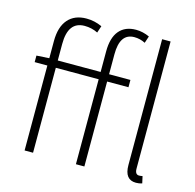

<svg xmlns="http://www.w3.org/2000/svg" viewBox="-108 -842 981 965"><g transform="rotate(15 383.0 -359.5)"><path d="M366 0V-442H143V0H99V-442H33V-476L99 -480V-569Q99 -643 133 -682Q167 -721 229 -721Q271 -721 310 -703L298 -667Q266 -683 229 -683Q143 -683 143 -566V-480H366V-587Q366 -658 396.5 -694.5Q427 -731 484 -731Q519 -731 554 -715L542 -679Q515 -693 485 -693Q410 -693 410 -584V-480H521V-442H410V0ZM681 12Q622 12 622 -64V-719H666V-58Q666 -27 687 -27Q695 -27 705 -29L713 7Q698 12 681 12Z"/></g></svg>

Font: Toshiba Sans Light
Style: Regular
Weight: 300
Designer: Paul D. Hunt
Foundry: Toshiba Corporation
Version: Version 2.020;PS 2.0;hotconv 1.0.86;makeotf.lib2.5.63406